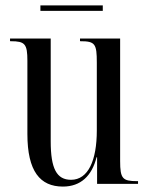

<svg xmlns="http://www.w3.org/2000/svg" viewBox="-20 -678 550 708"><path d="M129 -638H359V-658H129ZM212 10C278 10 319 -30 336 -98H338V0H489V-10H486C432 -10 423 -19 423 -84V-536H275V-526H277C331 -526 337 -516 337 -447V-197C337 -86 305 -15 242 -15C189 -15 167 -56 167 -157V-536H17V-526H20C72 -526 81 -516 81 -454V-184C81 -46 128 10 212 10Z"/></svg>

Font: Noto Serif Display ExtraCondensed
Style: Regular
Weight: 400
Width: 2
Designer: Monotype Design Team
Foundry: Monotype Imaging Inc.
Version: Version 2.009